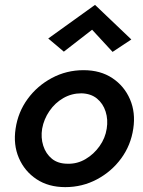

<svg xmlns="http://www.w3.org/2000/svg" viewBox="-20 -758 587 788"><path d="M358 -636 242 -546 178 -600 370 -738 519 -596 442 -545ZM44 -230Q54 -298 93.5 -352Q133 -406 193 -438Q253 -470 323 -470Q392 -470 441 -437.5Q490 -405 513.5 -350.5Q537 -296 527 -230Q517 -162 477.5 -108Q438 -54 378 -22Q318 10 248 10Q179 10 130 -22.5Q81 -55 57.5 -109.5Q34 -164 44 -230ZM153 -230Q147 -193 157.5 -160Q168 -127 193 -106.5Q218 -86 258 -86Q297 -85 331 -105Q365 -125 388.5 -158Q412 -191 418 -230Q424 -267 413.5 -300Q403 -333 378 -353.5Q353 -374 314 -375Q274 -375 240 -355.5Q206 -336 183 -302.5Q160 -269 153 -230Z"/></svg>

Font: Jost* Medium
Style: Italic
Weight: 500
Italic angle: -10°
Version: Version 3.7